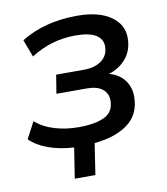

<svg xmlns="http://www.w3.org/2000/svg" viewBox="-74 -559 655 752"><g transform="rotate(-10 253.5 -183.5)"><path d="M163 130 182 9Q126 6 80.5 -10.5Q35 -27 8 -54L43 -120Q73 -93 118 -79.5Q163 -66 214 -66Q279 -66 316.5 -84Q354 -102 354 -148Q354 -176 333 -193Q312 -210 271 -210H150L162 -284H272Q316 -284 343 -304Q370 -324 370 -361Q370 -389 344 -405.5Q318 -422 263 -422Q215 -422 171.5 -409.5Q128 -397 85 -370L59 -439Q153 -497 282 -497Q368 -497 415.5 -464Q463 -431 463 -378Q463 -329 436 -296.5Q409 -264 366 -251Q405 -241 426.5 -213Q448 -185 448 -147Q448 -77 398.5 -39.5Q349 -2 264 6L245 130Z"/></g></svg>

Font: Nunito Sans SemiBold
Style: Italic
Weight: 600
Italic angle: -9°
Designer: Vernon Adams
Foundry: Vernon Adams
Version: Version 3.006; ttfautohint (v1.8.3)